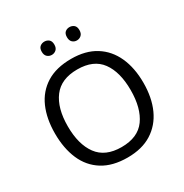

<svg xmlns="http://www.w3.org/2000/svg" viewBox="-205 -1069 1190 1240"><g transform="rotate(-30 390.5 -449.0)"><path d="M720 -358Q720 -247 682.5 -164.5Q645 -82 572 -36Q499 10 391 10Q280 10 206.5 -36Q133 -82 97 -165Q61 -248 61 -359Q61 -469 97 -551Q133 -633 206.5 -679Q280 -725 392 -725Q499 -725 572 -679.5Q645 -634 682.5 -551.5Q720 -469 720 -358ZM156 -358Q156 -223 213 -145.5Q270 -68 391 -68Q513 -68 569 -145.5Q625 -223 625 -358Q625 -493 569 -569.5Q513 -646 392 -646Q271 -646 213.5 -569.5Q156 -493 156 -358ZM251 -859Q251 -885 265 -896.5Q279 -908 298 -908Q317 -908 331 -896.5Q345 -885 345 -859Q345 -834 331 -821.5Q317 -809 298 -809Q279 -809 265 -821.5Q251 -834 251 -859ZM439 -859Q439 -885 452.5 -896.5Q466 -908 485 -908Q504 -908 518 -896.5Q532 -885 532 -859Q532 -834 518 -821.5Q504 -809 485 -809Q466 -809 452.5 -821.5Q439 -834 439 -859Z"/></g></svg>

Font: Noto Sans Lepcha
Style: Regular
Weight: 400
Designer: Monotype Design Team
Foundry: Monotype Imaging Inc.
Version: Version 2.006; ttfautohint (v1.8.4.7-5d5b)